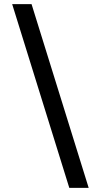

<svg xmlns="http://www.w3.org/2000/svg" viewBox="-20 -760 457 931"><path d="M316 151 39 -740H133L410 151Z"/></svg>

Font: IBM Plex Sans KR Medium
Style: Regular
Weight: 500
Designer: Mike Abbink; Paul van der Laan; Pieter van Rosmalen; Wujin Sim; Chorong Kim; Dohee Lee;
Foundry: Sandoll Inc.
Version: Version 1.001